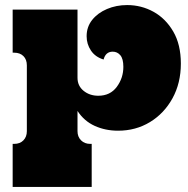

<svg xmlns="http://www.w3.org/2000/svg" viewBox="-20 -738 744 758"><path d="M30 -170H36Q59 -170 72.5 -184Q86 -198 86 -220V-480Q86 -503 72.5 -516.5Q59 -530 36 -530H30V-700H286V-431Q286 -399 310 -379.5Q334 -360 368 -360Q415 -360 441 -395Q467 -430 467 -474Q467 -506 455 -520Q443 -534 425 -534Q397 -534 389 -503Q356 -513 339 -538.5Q322 -564 322 -595Q322 -632 344 -659.5Q366 -687 402.5 -702.5Q439 -718 482 -718Q538 -718 586 -691.5Q634 -665 664 -613.5Q694 -562 694 -487Q694 -410 661 -350Q628 -290 572 -256Q516 -222 446 -222Q396 -222 354 -241Q312 -260 286 -300V-220Q286 -198 300 -184Q314 -170 336 -170H342V0H30Z"/></svg>

Font: Exile
Style: Regular
Weight: 400
Designer: Bartłomiej Rózga @rozgatype
Version: Version 1.000; ttfautohint (v1.8.4.7-5d5b)